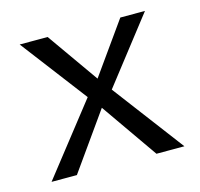

<svg xmlns="http://www.w3.org/2000/svg" viewBox="-70 -489 587 564"><g transform="rotate(-15 223.0 -207.0)"><path d="M188 -213 35 -414H120L230 -258L341 -414H416L262 -216L425 0H340L220 -172L98 0H21Z"/></g></svg>

Font: QiushuiShotai Bright
Style: Regular
Weight: 400
Designer: Christian Thalmann (Catharsis Fonts)
Version: Version 1.250;